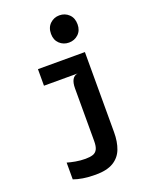

<svg xmlns="http://www.w3.org/2000/svg" viewBox="-188 -923 976 1247"><g transform="rotate(-20 300.0 -300.0)"><path d="M252 226.5Q202 226.5 164.5 220.2Q127 214 100 204V88Q123 95 156.5 101Q190 107 224.5 107Q255.5 107 275.8 100.2Q296 93.5 306 74.2Q316 55 316 17.5V-346.5Q316 -385 328.5 -406.8Q341 -428.5 365.5 -431.5H132.5V-546H457V7.5Q457 74.5 438 123.5Q419 172.5 374 199.5Q329 226.5 252 226.5ZM382 -639Q344 -639 317.2 -664.2Q290.5 -689.5 290.5 -732Q290.5 -776 317.5 -801.5Q344.5 -827 382 -827Q420.5 -827 447.2 -801.5Q474 -776 474 -732Q474 -689.5 447 -664.2Q420 -639 382 -639Z"/></g></svg>

Font: Spline Sans Mono SemiBold
Style: Regular
Weight: 600
Monospace: yes
Version: Version 1.004